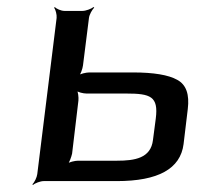

<svg xmlns="http://www.w3.org/2000/svg" viewBox="-20 -515 573 546"><path d="M312 0C430 0 493 -35 502 -105L514 -205C519 -246 510 -274 484 -288C459 -302 417 -309 358 -309H234C225 -309 207 -305 202 -300L204 -298C209 -303 215 -320 216 -329L233 -464C234 -473 242 -488 248 -493L246 -495C240 -490 224 -484 215 -484H163C154 -484 140 -490 136 -495L134 -493C138 -488 142 -473 141 -464L86 -20C85 -11 78 4 72 9L74 11C79 6 95 0 104 0H312ZM313 -58H202C193 -58 176 -54 170 -49L172 -47C177 -52 183 -69 185 -78L203 -229C204 -238 202 -255 198 -260L196 -258C200 -253 217 -249 226 -249H339C408 -249 431 -241 423 -178L415 -117C409 -65 363 -58 313 -58Z"/></svg>

Font: Gamestation Storm Oblique 
Style: Italic
Weight: 400
Designer: Jonas Hecksher
Foundry: Jonas Hecksher, Playtypeª, e-types AS
Version: Version 1.003